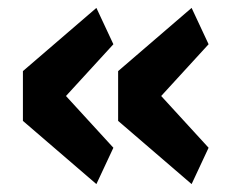

<svg xmlns="http://www.w3.org/2000/svg" viewBox="-20 -515 598 486"><path d="M224 -49 38 -209V-335L224 -495L267 -403L147 -272L267 -141ZM465 -49 279 -209V-335L465 -495L508 -403L388 -272L508 -141Z"/></svg>

Font: Plexus Sans Bold
Style: Regular
Weight: 700
Version: Version 2.001;PS 002.001;hotconv 1.0.70;makeotf.lib2.5.58329